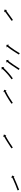

<svg xmlns="http://www.w3.org/2000/svg" viewBox="1058 -1308 270 2430"><g transform="rotate(-90 1193.0 -93.0)"><path d="M0 -6Q2 -7 5 -8Q9 -10 13 -11Q18 -13 24 -15Q30 -17 36 -20Q43 -22 50 -25Q58 -28 65 -31Q73 -34 80 -37Q88 -40 96 -44H95Q103 -47 110 -50Q117 -53 124 -56Q130 -59 136 -61Q141 -64 146 -66Q150 -68 154 -70Q157 -72 159 -73Q160 -73 161 -73L155 -85L186 -75L176 -44L170 -56Q169 -55 168 -55Q166 -54 163 -52Q159 -50 155 -48Q150 -46 144 -43Q138 -41 132 -38Q125 -35 118 -32Q111 -28 103 -25Q96 -22 88 -19Q80 -16 73 -13V-12Q65 -9 58 -7Q50 -4 44 -1H43Q37 1 31 4Q25 6 20 8Q16 9 12 11Q9 12 7 13Q6 13 5 13L-2 -6Q-1 -6 0 -6Z M531 -83Q533 -84 536 -86Q539 -89 543 -91Q547 -94 552 -98Q558 -101 564 -105Q570 -109 576 -113Q583 -118 590 -122Q597 -127 604 -131Q611 -135 618 -140Q625 -144 631 -148Q638 -152 644 -156Q650 -159 656 -163Q661 -166 666 -168Q670 -171 673 -173Q676 -174 678 -175Q679 -176 680 -176L674 -188L705 -179L696 -147L690 -159Q689 -158 688 -158Q686 -157 683 -155Q680 -153 676 -151Q671 -148 666 -145Q660 -142 654 -138V-139Q648 -135 642 -131Q635 -127 628 -123Q621 -118 614 -114Q607 -110 600 -105Q594 -101 587 -97Q581 -92 575 -88Q569 -85 564 -81Q559 -78 554 -75Q550 -72 547 -70Q545 -68 543 -67Q542 -66 541 -66L530 -82Q530 -82 531 -83Z M1096 -83Q1098 -84 1101 -86Q1104 -89 1108 -91Q1113 -94 1117 -98H1118Q1123 -101 1129 -105Q1135 -109 1141 -113Q1148 -117 1155 -122Q1162 -126 1169 -130Q1176 -135 1183 -139Q1190 -143 1197 -147Q1204 -151 1210 -154Q1216 -158 1222 -161Q1227 -163 1232 -166Q1236 -168 1240 -170Q1243 -172 1245 -173Q1246 -173 1247 -174L1241 -185L1272 -175L1262 -144L1256 -156Q1255 -155 1254 -155Q1252 -154 1249 -152Q1246 -150 1242 -148Q1237 -146 1232 -143Q1226 -140 1220 -137Q1214 -133 1207 -130Q1200 -126 1193 -122Q1186 -118 1179 -113Q1172 -109 1165 -105Q1159 -101 1152 -96Q1146 -92 1140 -88Q1134 -85 1129 -81Q1124 -78 1119 -75Q1115 -72 1112 -70Q1110 -68 1108 -67Q1107 -66 1106 -66L1095 -82Q1095 -82 1096 -83Z M1405 -83Q1407 -84 1410 -86Q1413 -89 1417 -91Q1421 -94 1426 -98Q1426 -98 1426 -98Q1426 -98 1426 -98Q1426 -98 1426 -98Q1426 -98 1426 -98Q1431 -102 1436 -106Q1436 -106 1436 -106Q1436 -106 1436 -106Q1436 -106 1436 -106Q1436 -106 1436 -106Q1442 -110 1448 -115Q1448 -115 1448 -115Q1448 -115 1448 -115Q1448 -115 1448 -115Q1448 -115 1448 -115Q1454 -120 1460 -125Q1460 -125 1460 -125Q1460 -125 1460 -125Q1460 -125 1460 -125Q1460 -125 1460 -125Q1467 -131 1473 -136Q1473 -136 1473 -136Q1473 -136 1473 -136Q1473 -136 1473 -136Q1473 -136 1473 -136Q1479 -141 1485 -147Q1485 -147 1485 -147Q1485 -147 1485 -147Q1485 -147 1485 -147Q1485 -147 1485 -147Q1491 -152 1497 -158Q1497 -158 1497 -158Q1497 -158 1497 -158Q1497 -158 1497 -158Q1497 -158 1497 -158Q1502 -163 1507 -168Q1507 -168 1507 -168Q1507 -168 1507 -168Q1507 -168 1507 -168Q1507 -168 1507 -168Q1512 -173 1517 -178Q1521 -182 1524 -186Q1528 -189 1530 -192Q1532 -194 1534 -196Q1535 -197 1535 -197L1526 -206L1559 -208L1560 -175L1550 -184Q1549 -183 1549 -182Q1547 -181 1545 -178Q1542 -175 1539 -172Q1535 -168 1531 -164Q1526 -159 1521 -154Q1521 -154 1521 -154Q1521 -154 1521 -154Q1521 -154 1521 -154Q1521 -154 1521 -154Q1516 -149 1510 -143Q1510 -143 1510 -143Q1510 -143 1510 -143Q1510 -143 1510 -143Q1510 -143 1510 -143Q1505 -138 1498 -132Q1498 -132 1498 -132Q1498 -132 1498 -132Q1498 -132 1498 -132Q1498 -132 1498 -132Q1492 -127 1486 -121Q1486 -121 1486 -121Q1486 -121 1486 -121Q1486 -121 1486 -121Q1486 -121 1486 -121Q1480 -115 1473 -110Q1473 -110 1473 -110Q1473 -110 1473 -110Q1473 -110 1473 -110Q1473 -110 1473 -110Q1467 -105 1461 -100Q1461 -100 1461 -100Q1461 -100 1461 -100Q1461 -100 1461 -100Q1461 -100 1461 -100Q1455 -95 1449 -90Q1449 -90 1449 -90Q1449 -90 1449 -90Q1449 -90 1449 -90Q1449 -90 1449 -90Q1443 -86 1438 -82Q1438 -82 1438 -82Q1438 -82 1438 -82Q1438 -82 1438 -82Q1438 -82 1438 -82Q1433 -78 1429 -75Q1425 -72 1421 -70Q1419 -68 1417 -67Q1416 -66 1415 -66L1404 -82Q1404 -82 1405 -83ZM1524 7Q1525 5 1527 2Q1529 -1 1532 -5Q1535 -9 1538 -14Q1541 -19 1546 -26Q1550 -32 1554 -38Q1558 -45 1563 -51Q1567 -58 1572 -65Q1576 -72 1581 -79Q1586 -86 1590 -92Q1595 -98 1599 -104Q1603 -110 1607 -115Q1611 -120 1614 -124Q1617 -128 1620 -131Q1622 -134 1623 -135Q1624 -136 1624 -137L1614 -145L1647 -149L1650 -116L1640 -124Q1639 -124 1639 -123Q1637 -121 1635 -119Q1633 -116 1630 -112Q1627 -108 1623 -103Q1619 -98 1615 -92Q1611 -87 1607 -80Q1602 -74 1598 -68Q1593 -61 1588 -54Q1584 -47 1579 -40Q1575 -34 1571 -27Q1567 -21 1562 -15Q1558 -8 1555 -3Q1552 2 1549 6Q1546 10 1544 14Q1542 16 1541 18Q1540 19 1539 20L1523 9Q1524 8 1524 7ZM1719 10Q1720 8 1721 5Q1723 1 1726 -3Q1729 -7 1732 -12Q1735 -18 1739 -24Q1743 -30 1747 -36Q1751 -43 1756 -50Q1760 -57 1765 -64Q1770 -71 1774 -77Q1779 -84 1783 -91Q1788 -97 1792 -103Q1796 -108 1800 -114Q1804 -118 1807 -123Q1810 -126 1813 -130Q1815 -132 1816 -134Q1817 -135 1817 -135L1807 -144L1840 -147L1843 -115L1833 -123Q1832 -122 1832 -121Q1830 -120 1828 -117Q1826 -114 1823 -110Q1820 -106 1816 -101V-102Q1812 -96 1808 -91Q1804 -85 1800 -79Q1795 -73 1791 -66Q1786 -59 1781 -52V-53Q1777 -46 1772 -39Q1768 -32 1764 -26Q1760 -19 1756 -13Q1752 -7 1749 -2Q1746 3 1743 8Q1741 12 1739 15Q1737 18 1736 20Q1735 21 1735 22L1717 11Q1718 11 1719 10Z M2145 -81Q2146 -83 2149 -84Q2151 -86 2154 -88Q2159 -91 2162 -94Q2167 -97 2171 -100Q2176 -104 2181 -107Q2186 -111 2192 -115Q2197 -119 2203 -123Q2208 -127 2214 -131Q2219 -134 2224 -138Q2229 -142 2234 -145Q2239 -149 2243 -152Q2247 -155 2250 -157Q2253 -160 2256 -162Q2258 -163 2260 -164Q2260 -165 2261 -165L2253 -176L2286 -171L2281 -139L2273 -149Q2272 -149 2272 -148Q2270 -147 2268 -146Q2265 -144 2262 -141Q2259 -139 2255 -136Q2250 -133 2246 -129Q2241 -126 2236 -122Q2231 -118 2225 -114Q2220 -110 2214 -106Q2209 -102 2203 -98Q2198 -95 2193 -91Q2188 -87 2183 -84Q2178 -81 2174 -77Q2170 -75 2166 -72Q2163 -70 2160 -68Q2158 -66 2156 -65Q2156 -65 2155 -64L2144 -81Q2144 -81 2145 -81Z"/></g></svg>

Font: FRB American Cursive Just Arrows Thin
Style: Italic
Weight: 100
Italic angle: -25°
Version: Version 2.0;Modular Font Editor K font №1